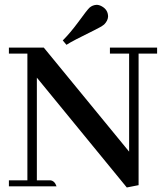

<svg xmlns="http://www.w3.org/2000/svg" viewBox="-20 -787 691 811"><path d="M444.3 -560.5H525.4V-146.5L165 -585.9H17.6V-560.5H95.7V-25.4H17.6V0H218.8Q210.9 -23.4 192.4 -25.4H135.7V-459L515.6 4.9L565.4 -4.9V-560.5H643.6V-585.9H444.3ZM419.9 -683.6Q435.5 -699.2 436.5 -716.8Q436.5 -746.1 409.2 -760.7Q398.4 -766.6 387.7 -766.6Q371.1 -765.6 358.4 -754.9Q348.6 -746.1 309.6 -692.4Q276.4 -647.5 245.1 -616.2L260.7 -597.7Q286.1 -614.3 376 -658.2Q408.2 -673.8 419.9 -683.6Z"/></svg>

Font: Abhaya Libre SemiBold
Style: Regular
Weight: 600
Designer: Pushpananda Ekanayake, Sol Matas, Pathum Egodawatta
Foundry: Mooniak
Version: Version 1.050 ; ttfautohint (v1.6)